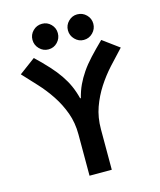

<svg xmlns="http://www.w3.org/2000/svg" viewBox="-128 -975 890 1067"><g transform="rotate(-15 317.0 -442.0)"><path d="M253 -232Q253 -235 253 -238Q253 -305 232.5 -361.5Q212 -418 179 -468Q146 -518 106.5 -560.5Q67 -603 30 -643L123 -712Q166 -671 197.5 -636.5Q229 -602 251.5 -569Q274 -536 289 -502.5Q304 -469 314 -429H318Q328 -469 343.5 -502Q359 -535 381.5 -568Q404 -601 436 -635.5Q468 -670 511 -712L605 -643Q565 -601 525.5 -557.5Q486 -514 454 -464.5Q422 -415 401.5 -358Q381 -301 381 -232V0H253ZM142 -811Q142 -841 163.5 -862.5Q185 -884 216 -884Q246 -884 267 -862.5Q288 -841 288 -811Q288 -781 267 -759Q246 -737 215 -737Q185 -737 163.5 -759Q142 -781 142 -811ZM346 -811Q346 -841 367.5 -862.5Q389 -884 418 -884Q449 -884 470.5 -862.5Q492 -841 492 -811Q492 -781 470.5 -759Q449 -737 418 -737Q389 -737 367.5 -759Q346 -781 346 -811Z"/></g></svg>

Font: Rising Sun
Style: Bold
Weight: 700
Designer: Matt McInerney, Pablo Impallari, Rodrigo Fuenzalida (Raleway font), Stephen Hutchings (Greek), Cristiano Sobral (main ch
Foundry: The Rising Sun Project Authors
Version: Version 4.327; ttfautohint (v1.8.4.7-5d5b-dirty)